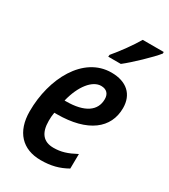

<svg xmlns="http://www.w3.org/2000/svg" viewBox="-191 -863 851 966"><g transform="rotate(30 234.5 -380.5)"><path d="M239 -611H312C355 -644 441 -726 469 -762V-771H347C320 -725 278 -667 240 -622ZM204 10C264 10 309 -2 355 -28L356 -113C307 -87 273 -76 229 -76C170 -76 141 -112 141 -182C141 -198 142 -215 145 -231H159C339 -231 433 -307 433 -424C433 -503 382 -550 294 -550C131 -550 34 -366 34 -176C34 -57 98 10 204 10ZM159 -310C182 -405 232 -466 282 -466C315 -466 331 -447 331 -417C331 -350 276 -310 167 -310Z"/></g></svg>

Font: Noto Sans Display SemiCondensed Medium
Style: Italic
Weight: 500
Width: 4
Italic angle: -12°
Designer: Monotype Design Team
Foundry: Monotype Imaging Inc.
Version: Version 1.900